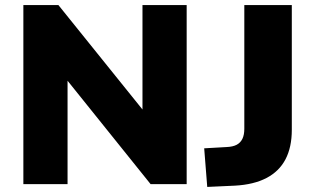

<svg xmlns="http://www.w3.org/2000/svg" viewBox="-20 -725 1241 756"><path d="M72 0V-705H210L557 -274H541V-705H715V0H573L230 -427H246V0ZM796 11 784 -141 872 -146Q897 -147 912 -155Q927 -163 934.5 -178.5Q942 -194 942 -218V-705H1129V-214Q1129 -145 1104 -97.5Q1079 -50 1029 -24Q979 2 905 6Z"/></svg>

Font: Nunito Sans 10pt Black
Style: Regular
Weight: 900
Designer: Vernon Adams
Foundry: Vernon Adams
Version: Version 3.101;gftools[0.9.27]